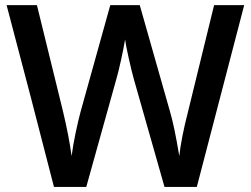

<svg xmlns="http://www.w3.org/2000/svg" viewBox="-20 -734 986 754"><path d="M752.9 0H626L504.9 -425.8Q497.1 -453.6 485.4 -506.1Q473.6 -558.6 471.2 -579.1Q466.3 -547.9 455.3 -498Q444.3 -448.2 437 -423.8L318.8 0H191.9L99.6 -357.4L5.9 -713.9H125L227.1 -297.9Q251 -197.8 261.2 -121.1Q266.6 -162.6 277.3 -213.9Q288.1 -265.1 296.9 -296.9L413.1 -713.9H528.8L647.9 -294.9Q665 -236.8 684.1 -121.1Q691.4 -190.9 719.2 -298.8L820.8 -713.9H939Z"/></svg>

Font: Open Sans Semibold
Style: Regular
Weight: 600
Foundry: Ascender Corporation
Version: Version 1.10